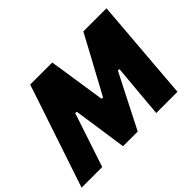

<svg xmlns="http://www.w3.org/2000/svg" viewBox="-149 -983 1253 1253"><g transform="rotate(-45 477.5 -356.5)"><path d="M-12 0Q6 -54 24.8 -110.2Q43.5 -166.5 65.5 -231.5L146 -472Q168 -537 187.5 -595Q206.5 -653 226.5 -713H430Q439 -656.5 446.5 -608Q453.5 -559.5 461 -510.5L490.5 -317.5H503.5L607.5 -510Q634.5 -559.5 660.2 -607.2Q686 -655 717 -713H930.5Q926 -654.5 921.2 -596Q916.5 -537.5 911 -472L891.5 -230.5Q886.5 -165.5 882 -111Q877.5 -56 873 0H677Q682.5 -64 687.5 -121.5Q692.5 -179 697 -229L710 -373H696L617.5 -219Q588.5 -161.5 560.2 -106Q532 -50.5 506 0H370.5Q363.5 -50 355 -106.5Q346.5 -163 339 -218L316 -373H302.5L254.5 -228.5Q237.5 -177.5 218.5 -120.5Q199.5 -63.5 178.5 0Z"/></g></svg>

Font: Heraclito ExtraBold
Style: Italic
Weight: 800
Italic angle: -12°
Designer: Kostas Bartsokas (font) & Cristiano Sobral (main changes)
Foundry: Kostas Bartsokas (font) & Cristiano Sobral (main changes)
Version: Version 1.00;July 8, 2020;FontCreator 13.0.0.2655 64-bit